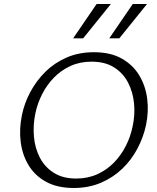

<svg xmlns="http://www.w3.org/2000/svg" viewBox="-20 -927 783 956"><path d="M347 9Q266 9 210 -21.5Q154 -52 122.5 -104Q91 -156 83 -220.5Q75 -285 89 -353Q101 -413 131 -469Q161 -525 206 -569.5Q251 -614 311.5 -640.5Q372 -667 448 -667Q530 -667 586 -635.5Q642 -604 673.5 -551.5Q705 -499 713 -434.5Q721 -370 707 -304Q694 -243 664 -186.5Q634 -130 588.5 -86.5Q543 -43 482.5 -17Q422 9 347 9ZM359 -38Q417 -38 464.5 -59.5Q512 -81 547.5 -117.5Q583 -154 606.5 -200.5Q630 -247 640 -296Q653 -354 647.5 -411.5Q642 -469 617.5 -516Q593 -563 548 -591.5Q503 -620 436 -620Q378 -620 331 -598.5Q284 -577 248.5 -540.5Q213 -504 189.5 -457.5Q166 -411 156 -362Q144 -304 149 -246.5Q154 -189 178.5 -142Q203 -95 248 -66.5Q293 -38 359 -38ZM344 -736 461 -907H532L394 -736ZM524 -736 641 -907H712L574 -736Z"/></svg>

Font: Ysabeau Infant Light
Style: Italic
Weight: 300
Italic angle: -12°
Designer: Christian Thalmann (Catharsis Fonts)
Version: Version 2.001;gftools[0.9.30]; featfreeze: ss01,ss02,lnum